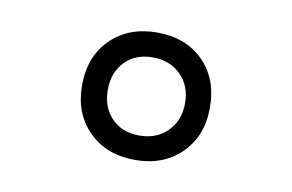

<svg xmlns="http://www.w3.org/2000/svg" viewBox="-44 -769 648 426"><g transform="rotate(10 280.0 -555.5)"><path d="M136 -555Q136 -620 176 -659.5Q216 -699 280 -699Q345 -699 384.5 -659.5Q424 -620 424 -555Q424 -491 384 -451.5Q344 -412 280 -412Q216 -412 176 -451.5Q136 -491 136 -555ZM368 -555Q368 -594 343.5 -618.5Q319 -643 280 -643Q241 -643 217.5 -618.5Q194 -594 194 -555Q194 -516 217.5 -491.5Q241 -467 280 -467Q319 -467 343.5 -491.5Q368 -516 368 -555Z"/></g></svg>

Font: sheba-seeBold
Style: Regular
Weight: 600
Designer: Mohamed Galeb, the designers
Foundry: Kief Type Foundry
Version: Version 2.010; ttfautohint (v1.5.33-1714) -l 8 -r 50 -G 200 